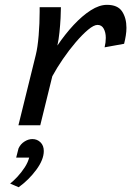

<svg xmlns="http://www.w3.org/2000/svg" viewBox="-20 -518 543 794"><path d="M146.5 0H56.2L127.9 -290.5Q135.7 -321.3 139.9 -371.8Q144 -422.4 144 -469.2V-488.3H231.9Q231.9 -471.2 230.5 -442.9Q229 -414.6 225.8 -384Q222.7 -353.5 217.3 -329.6Q249 -376.5 284.4 -414.6Q319.8 -452.6 355.2 -475.3Q390.6 -498 422.4 -498Q466.8 -498 484.9 -470.7Q502.9 -443.4 502.9 -402.8Q502.9 -387.7 500.2 -370.8Q497.6 -354 493.2 -336.9L412.6 -322.3Q417.5 -342.3 417.5 -361.3Q417.5 -383.8 408.9 -399.4Q400.4 -415 383.3 -415Q368.2 -415 344.2 -395Q320.3 -375 293 -343Q265.6 -311 240.2 -273.9Q214.8 -236.8 196.3 -202.6ZM46.9 133.8 56.6 95.7Q64.9 77.6 81.1 67.4Q97.2 57.1 113.8 57.1Q133.8 57.1 147.5 70.6Q161.1 84 161.1 106.4Q161.1 142.1 130.1 184.1Q99.1 226.1 57.1 256.3L22 241.2Q36.1 230 52.5 212.4Q68.8 194.8 82.3 174.1Q95.7 153.3 100.6 133.8Z"/></svg>

Font: Andika
Style: Italic
Weight: 400
Italic angle: -14°
Designer: Victor Gaultney, Annie Olsen, Julie Remington, Don Collingsworth, Eric Hays, Becca Hirsbrunner
Foundry: SIL International
Version: Version 6.101